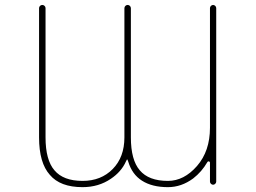

<svg xmlns="http://www.w3.org/2000/svg" viewBox="-20 -773 1040 780"><path d="M662.1 -12.7Q597.7 -12.7 556.6 -39.1Q516.6 -64.5 501 -116.2L498 -124Q498 -125 496.6 -125Q495.1 -125 495.1 -124L491.2 -116.2Q472.7 -75.2 430.7 -46.9Q380.9 -12.7 315.4 -12.7Q224.6 -12.7 182.6 -62.5Q138.7 -111.3 138.7 -214.8V-740.2Q138.7 -745.1 142.6 -749Q146.5 -752.9 151.9 -752.9Q157.2 -752.9 161.1 -749Q165 -745.1 165 -740.2V-214.8Q165 -123 201.2 -81.1Q237.3 -38.1 315.4 -38.1Q390.6 -38.1 438 -86.4Q485.4 -134.8 485.4 -214.8V-739.3Q485.4 -745.1 489.3 -749Q493.2 -752.9 498.5 -752.9Q503.9 -752.9 507.8 -749Q511.7 -745.1 511.7 -739.3V-214.8Q511.7 -123 547.9 -81.1Q584 -38.1 662.1 -38.1Q727.5 -38.1 780.3 -98.6Q833 -159.2 833 -253.9V-740.2Q833 -745.1 836.9 -749Q840.8 -752.9 845.7 -752.9Q850.6 -752.9 854.5 -749Q858.4 -745.1 858.4 -740.2V-35.2Q858.4 -30.3 854.5 -26.4Q850.6 -22.5 845.7 -22.5Q840.8 -22.5 836.9 -26.4Q833 -30.3 833 -35.2V-112.3Q833 -116.2 829.1 -117.2H828.1Q824.2 -118.2 822.3 -114.3Q799.8 -75.2 764.6 -47.9Q716.8 -12.7 662.1 -12.7Z"/></svg>

Font: Rounded-X Mgen+ 1m thin
Style: Regular
Weight: 100
Designer: [Source Han Sans]
Ryoko NISHIZUKA  (kana & ideographs); Paul D. Hunt (Latin, Greek & Cyrillic); Wenlong ZHANG  (bopomofo
Version: Version 1.059.20150602